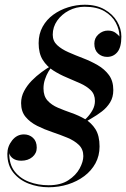

<svg xmlns="http://www.w3.org/2000/svg" viewBox="-20 -780 532 810"><path d="M185 10Q141 10 101.2 -5.2Q61.5 -20.5 36.2 -51.8Q11 -83 11 -131Q11 -162 31 -187.5Q51 -213 81 -213Q103.5 -213 119.2 -198.5Q135 -184 135 -157Q135 -133 116.5 -117.5Q98 -102 69.5 -102Q48.5 -102 35.2 -111.2Q22 -120.5 19 -134Q18.5 -87 41.5 -57.2Q64.5 -27.5 102.5 -13Q140.5 1.5 185 1.5Q236 1.5 268.2 -19.5Q300.5 -40.5 316 -69.2Q331.5 -98 331.5 -121.5Q331.5 -150.5 312.5 -168.8Q293.5 -187 263.8 -199.2Q234 -211.5 200.5 -222.8Q167 -234 137 -249Q107 -264 88 -286.8Q69 -309.5 69 -345Q69 -372 81.8 -396Q94.5 -420 114 -439.8Q133.5 -459.5 154.5 -475Q175.5 -490.5 192 -500L199.5 -498.5Q193 -492.5 184.5 -478.2Q176 -464 169.8 -445.5Q163.5 -427 163.5 -407Q163.5 -374.5 180.5 -355.8Q197.5 -337 224.5 -325.5Q251.5 -314 281.8 -303.5Q312 -293 338.8 -277.5Q365.5 -262 382.8 -234.8Q400 -207.5 400 -162Q400 -123 382.8 -91.2Q365.5 -59.5 335.5 -37Q305.5 -14.5 266.8 -2.2Q228 10 185 10ZM322 -254 314 -256Q330.5 -267 345.5 -282.2Q360.5 -297.5 370.5 -315.8Q380.5 -334 380.5 -354Q380.5 -382 363.2 -399Q346 -416 319 -428.2Q292 -440.5 261.8 -453Q231.5 -465.5 204.5 -482.8Q177.5 -500 160.2 -527.5Q143 -555 143 -598Q143 -637 159.8 -667.2Q176.5 -697.5 204.8 -718Q233 -738.5 267.5 -749.2Q302 -760 337.5 -760Q386.5 -760 421 -740.2Q455.5 -720.5 473.8 -689.8Q492 -659 492 -626Q492 -580.5 475.2 -560.2Q458.5 -540 432 -540Q409.5 -540 393.8 -554.5Q378 -569 378 -596Q378 -620 395.8 -635.5Q413.5 -651 435 -651Q455.5 -651 468.2 -641Q481 -631 484 -626Q484 -655 468.5 -684.2Q453 -713.5 420.8 -732.5Q388.5 -751.5 337 -751.5Q301 -751.5 270.5 -735.5Q240 -719.5 221.2 -692.8Q202.5 -666 202.5 -633.5Q202.5 -607 221 -589.8Q239.5 -572.5 268.5 -559.8Q297.5 -547 330.2 -534.5Q363 -522 392 -505.2Q421 -488.5 439.5 -463.5Q458 -438.5 458 -400Q458 -370 444.5 -348Q431 -326 409.8 -309.8Q388.5 -293.5 365.2 -280.2Q342 -267 322 -254Z"/></svg>

Font: Bodoni Moda 28pt
Style: Italic
Weight: 400
Italic angle: -13°
Designer: Owen Earl
Foundry: indestructible type
Version: Version 2.004